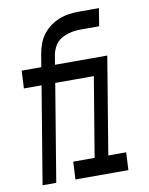

<svg xmlns="http://www.w3.org/2000/svg" viewBox="-83 -796 666 857"><g transform="rotate(-10 250.0 -367.5)"><path d="M40 0 113 -440H33L37 -520H126L136 -580Q140 -602 148 -624Q156 -646 170.5 -665Q185 -684 204.5 -698Q224 -712 246 -720.5Q268 -729 290.5 -732Q313 -735 335 -735H425L412 -655H330Q316 -655 302 -653.5Q288 -652 274 -648Q260 -644 246 -637Q232 -630 222 -619.5Q212 -609 205.5 -595Q199 -581 196 -567L188 -520H274L269 -440H175L102 0ZM189 0 193 -80H290L350 -440H269L274 -520H425L352 -80H433L429 0Z"/></g></svg>

Font: Iosevka SS04 Medium
Style: Italic
Weight: 500
Italic angle: -9°
Monospace: yes
Designer: Belleve Invis
Foundry: Belleve Invis
Version: Version 19.0.0; ttfautohint (v1.8.4)